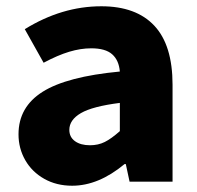

<svg xmlns="http://www.w3.org/2000/svg" viewBox="-20 -579 629 612"><path d="M39 -151Q39 -238 116 -286.5Q193 -335 362 -351Q359 -387 337.5 -406Q316 -425 271 -425Q237 -425 200.5 -414Q164 -403 119 -379L59 -486Q177 -559 303 -559Q414 -559 472 -497Q530 -435 530 -309V0H393L381 -56H377Q294 13 210 13Q160 13 121 -9Q82 -31 60.5 -68.5Q39 -106 39 -151ZM362 -161V-251Q275 -240 238 -218.5Q201 -197 201 -165Q201 -142 219 -129Q237 -116 267 -116Q293 -116 314 -126.5Q335 -137 362 -161Z"/></svg>

Font: Nebula Sans Bold
Style: Regular
Weight: 700
Designer: Paul D. Hunt for Adobe (as Source Sans)
Foundry: Nebula Entertainment & Broadcasting LLC
Version: Version 1.010